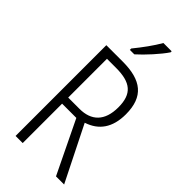

<svg xmlns="http://www.w3.org/2000/svg" viewBox="-292 -1100 1068 1068"><g transform="rotate(45 241.5 -566.5)"><path d="M364 -1032V-1040H299C272 -993 234 -941 194 -892V-881H229C272 -919 335 -988 364 -1032ZM212 -807H83V-93H139V-403H251L401 -93H465L303 -417C386 -444 432 -507 432 -612C432 -751 358 -807 212 -807ZM210 -756C325 -756 375 -716 375 -610C375 -502 320 -451 228 -451H139V-756Z"/></g></svg>

Font: Noto Sans Kannada UI Condensed Light
Style: Regular
Weight: 300
Width: 3
Designer: Jelle Bosma - Monotype Design Team
Foundry: Monotype Imaging Inc.
Version: Version 2.005